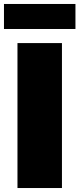

<svg xmlns="http://www.w3.org/2000/svg" viewBox="-28 -947 400 967"><path d="M284 -730V0H60V-730ZM-8 -801V-927H352V-801Z"/></svg>

Font: Nacelle Black
Style: Regular
Weight: 900
Designer: Sora Sagano
Foundry: Sora Sagano
Version: Version 1.000;FEAKit 1.0